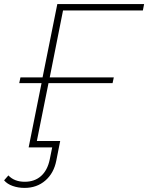

<svg xmlns="http://www.w3.org/2000/svg" viewBox="-40 -720 724 938"><path d="M268 -669 203 -342H516L510 -314H197L140 -31H254L235 65Q223 126 181.5 162Q140 198 80 198Q49 198 22 188.5Q-5 179 -20 161L1 137Q30 168 81 168Q129 168 160.5 140Q192 112 203 59L215 0H100L163 -314H54L60 -342H168L240 -700H664L658 -669Z"/></svg>

Font: Montserrat Alternates ExLight
Style: Italic
Weight: 275
Italic angle: -11.3°
Designer: Julieta Ulanovsky
Foundry: Julieta Ulanovsky
Version: Version 7.200